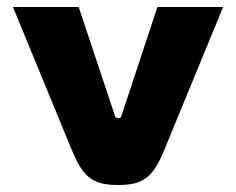

<svg xmlns="http://www.w3.org/2000/svg" viewBox="-20 -520 675 549"><path d="M17 -500 187 -87C219 -10 249 9 318 9C386 9 416 -10 448 -87L618 -500H430L327 -188C326 -184 322 -182 318 -182C314 -182 310 -184 309 -188L205 -500Z"/></svg>

Font: LT Wave Black
Style: Regular
Weight: 900
Designer: Daniel Lyons
Version: Version 2.5 (Glyphs App)